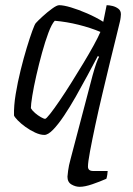

<svg xmlns="http://www.w3.org/2000/svg" viewBox="-20 -520 513 740"><path d="M287 200Q271 200 255.5 191Q240 182 240 161Q240 158 242.5 138Q245 118 252 93L337 -230Q345 -259 351.5 -277Q358 -295 362 -301L357 -304Q339 -270 317 -229Q295 -188 272 -147.5Q249 -107 226.5 -73.5Q204 -40 184.5 -20Q165 0 151 0Q135 0 115.5 -9Q96 -18 78 -31Q60 -44 48 -56.5Q36 -69 34 -75Q33 -112 40.5 -157.5Q48 -203 59.5 -249.5Q71 -296 83 -335.5Q95 -375 104.5 -401Q114 -427 118 -431Q126 -440 144 -456.5Q162 -473 180.5 -486.5Q199 -500 208 -500Q225 -500 253.5 -491.5Q282 -483 315.5 -468.5Q349 -454 378 -436L391 -500Q401 -500 413.5 -497Q426 -494 436 -486.5Q446 -479 446 -465Q446 -462 445 -453Q444 -444 442 -436Q439 -422 428.5 -380.5Q418 -339 404 -281Q390 -223 375 -160Q360 -97 347.5 -38.5Q335 20 327 63Q319 106 319 122Q319 139 339 139H395Q395 144 393.5 153.5Q392 163 390 169Q365 180 336 190Q307 200 287 200ZM154 -62Q158 -62 173 -81Q188 -100 209.5 -131.5Q231 -163 254.5 -200.5Q278 -238 301 -276Q324 -314 341.5 -346Q359 -378 367 -397Q329 -413 283 -424.5Q237 -436 191 -440Q179 -427 166.5 -393.5Q154 -360 142 -316.5Q130 -273 120 -229Q110 -185 104.5 -151Q99 -117 99 -103Q104 -94 115 -84.5Q126 -75 137.5 -68.5Q149 -62 154 -62Z"/></svg>

Font: Texturina Thin
Style: Italic
Weight: 100
Italic angle: -11°
Designer: Guillermo Torres Carreño
Foundry: Omnibus-Type
Version: Version 1.002; ttfautohint (v1.8.3)